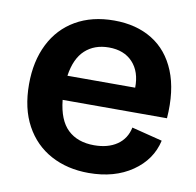

<svg xmlns="http://www.w3.org/2000/svg" viewBox="-70 -653 749 734"><g transform="rotate(10 304.5 -285.5)"><path d="M320 10Q237 10 173 -24.5Q109 -59 73 -125Q37 -191 37 -285Q37 -374 70.5 -441Q104 -508 167 -544.5Q230 -581 316 -581Q402 -581 464 -543Q526 -505 556.5 -430.5Q587 -356 579 -248H174Q182 -170 220 -134Q258 -98 322 -98Q376 -98 411 -122Q446 -146 455 -190L574 -160Q557 -84 488.5 -37Q420 10 320 10ZM314 -476Q258 -476 222 -443Q186 -410 176 -342H439Q440 -404 406.5 -440Q373 -476 314 -476Z"/></g></svg>

Font: BDO Grotesk DemiBold
Style: Regular
Weight: 600
Designer: Deni Anggara
Foundry: Lokal Container
Version: Version 2.000